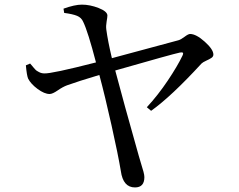

<svg xmlns="http://www.w3.org/2000/svg" viewBox="-20 -778 1040 837"><path d="M259.8 -721.7 256.8 -740.2Q305.7 -757.8 336.9 -757.8Q372.1 -757.8 409.7 -743.2Q447.3 -728.5 448.2 -710.9Q448.2 -703.1 444.8 -684.1Q441.4 -665 443.4 -649.4Q450.2 -598.6 467.8 -524.4Q736.3 -596.7 757.8 -602.5Q768.6 -605.5 784.7 -617.7Q800.8 -629.9 808.6 -629.9Q835 -629.9 872.6 -596.2Q910.2 -562.5 910.2 -540Q910.2 -531.2 901.4 -525.4Q892.6 -519.5 878.4 -513.2Q864.3 -506.8 858.4 -501Q726.6 -357.4 638.7 -294.9L620.1 -310.5Q668.9 -363.3 711.4 -426.8Q753.9 -490.2 775.4 -535.2Q780.3 -545.9 776.9 -548.3Q773.4 -550.8 763.7 -548.8Q731.4 -542 482.4 -470.7Q517.6 -336.9 585 -98.6Q586.9 -90.8 594.2 -67.4Q601.6 -43.9 605.5 -29.3Q609.4 -14.6 609.4 -5.9Q609.4 39.1 568.4 39.1Q516.6 39.1 506.8 -32.2Q495.1 -102.5 466.3 -231.4Q437.5 -360.4 413.1 -451.2Q318.4 -422.9 272.5 -406.2Q253.9 -399.4 231.4 -383.8Q209 -368.2 196.3 -368.2Q173.8 -368.2 144 -390.1Q114.3 -412.1 102.5 -435.5Q96.7 -449.2 92.8 -493.2L111.3 -501Q113.3 -499 118.2 -493.2Q123 -487.3 125.5 -484.4Q127.9 -481.4 132.3 -476.6Q136.7 -471.7 140.6 -469.2Q144.5 -466.8 149.9 -463.9Q155.3 -460.9 161.1 -459.5Q167 -458 172.9 -458Q204.1 -456.1 398.4 -505.9Q363.3 -640.6 342.8 -682.6Q335 -701.2 315.9 -709Q296.9 -716.8 259.8 -721.7Z"/></svg>

Font: GenYoMin TW TTF Medium
Style: Regular
Weight: 500
Version: Version 1.300